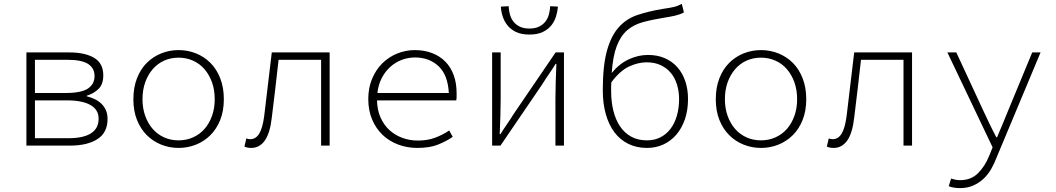

<svg xmlns="http://www.w3.org/2000/svg" viewBox="-20 -750 5440 989"><path d="M116 0V-480H336Q418 -480 465 -452Q512 -424 512 -362Q512 -316 487.5 -292Q463 -268 427 -257V-254Q447 -249 466.5 -240Q486 -231 501 -217Q516 -203 525 -183.5Q534 -164 534 -137Q534 -67 482 -33.5Q430 0 341 0ZM160 -271H318Q399 -271 433 -294Q467 -317 467 -358Q467 -399 434 -420.5Q401 -442 327 -442H160ZM160 -38H331Q488 -38 488 -139Q488 -185 446 -209Q404 -233 324 -233H160Z M900 12Q853 12 810.5 -5Q768 -22 736 -54Q704 -86 685.5 -132.5Q667 -179 667 -239Q667 -299 685.5 -346.5Q704 -394 736 -426Q768 -458 810.5 -475Q853 -492 900 -492Q947 -492 989.5 -475Q1032 -458 1064 -426Q1096 -394 1114.5 -346.5Q1133 -299 1133 -239Q1133 -179 1114.5 -132.5Q1096 -86 1064 -54Q1032 -22 989.5 -5Q947 12 900 12ZM900 -27Q940 -27 974.5 -42.5Q1009 -58 1033.5 -86Q1058 -114 1072 -153Q1086 -192 1086 -239Q1086 -287 1072 -326Q1058 -365 1033.5 -393.5Q1009 -422 974.5 -437.5Q940 -453 900 -453Q859 -453 825 -437.5Q791 -422 766.5 -393.5Q742 -365 728 -326Q714 -287 714 -239Q714 -192 728 -153Q742 -114 766.5 -86Q791 -58 825 -42.5Q859 -27 900 -27Z M1274 12Q1254 12 1239 5L1249 -37Q1254 -35 1258.5 -34Q1263 -33 1269 -33Q1298 -33 1315.5 -62Q1333 -91 1341 -153L1380 -480H1678V0H1634V-442H1415Q1407 -367 1398 -293Q1389 -219 1380 -144Q1371 -64 1344 -26Q1317 12 1274 12Z M2130 12Q2078 12 2032 -5Q1986 -22 1951.5 -54.5Q1917 -87 1897 -134Q1877 -181 1877 -240Q1877 -298 1897 -345Q1917 -392 1950 -424.5Q1983 -457 2026.5 -474.5Q2070 -492 2117 -492Q2166 -492 2206 -476.5Q2246 -461 2274 -432.5Q2302 -404 2317 -363Q2332 -322 2332 -270Q2332 -261 2332 -251.5Q2332 -242 2330 -233H1922Q1923 -183 1940.5 -144Q1958 -105 1987 -79Q2016 -53 2053.5 -39.5Q2091 -26 2133 -26Q2182 -26 2221 -40.5Q2260 -55 2294 -78L2312 -45Q2280 -23 2237 -5.5Q2194 12 2130 12ZM2118 -454Q2083 -454 2050.5 -442Q2018 -430 1991.5 -406.5Q1965 -383 1947 -349Q1929 -315 1924 -271H2292Q2287 -364 2239 -409Q2191 -454 2118 -454Z M2515 0V-480H2559V-240Q2559 -201 2557.5 -154Q2556 -107 2554 -59H2558Q2572 -82 2592 -111Q2612 -140 2626 -163L2842 -480H2885V0H2841V-240Q2841 -280 2842.5 -326.5Q2844 -373 2846 -421H2842Q2828 -398 2808 -369Q2788 -340 2774 -317L2558 0ZM2707 -572Q2665 -572 2637.5 -585.5Q2610 -599 2593.5 -620Q2577 -641 2569 -666.5Q2561 -692 2560 -716L2600 -718Q2601 -697 2606.5 -676Q2612 -655 2624.5 -639Q2637 -623 2657 -613Q2677 -603 2707 -603Q2737 -603 2757 -613Q2777 -623 2789.5 -639Q2802 -655 2807.5 -676Q2813 -697 2814 -718L2854 -716Q2852 -692 2844.5 -666.5Q2837 -641 2820.5 -620Q2804 -599 2776.5 -585.5Q2749 -572 2707 -572Z M3313 12Q3259 12 3216.5 -9Q3174 -30 3145 -68.5Q3116 -107 3100.5 -162Q3085 -217 3085 -285Q3085 -412 3106.5 -489Q3128 -566 3167.5 -610Q3207 -654 3264 -673Q3321 -692 3393 -704Q3414 -707 3428 -709.5Q3442 -712 3452.5 -714.5Q3463 -717 3471.5 -720.5Q3480 -724 3492 -730L3503 -686Q3482 -675 3458 -669.5Q3434 -664 3402 -659Q3340 -649 3292 -636Q3244 -623 3210.5 -594Q3177 -565 3157 -513Q3137 -461 3131 -374Q3169 -421 3218 -444Q3267 -467 3318 -467Q3366 -467 3404 -450.5Q3442 -434 3468.5 -404.5Q3495 -375 3509.5 -333Q3524 -291 3524 -240Q3524 -182 3508 -135.5Q3492 -89 3463.5 -56Q3435 -23 3396.5 -5.5Q3358 12 3313 12ZM3313 -27Q3351 -27 3381.5 -42.5Q3412 -58 3433.5 -86Q3455 -114 3466.5 -153.5Q3478 -193 3478 -240Q3478 -280 3467 -315Q3456 -350 3435 -375Q3414 -400 3383 -414.5Q3352 -429 3311 -429Q3267 -429 3220.5 -407.5Q3174 -386 3129 -326Q3128 -315 3128 -304Q3128 -293 3128 -281Q3128 -226 3139.5 -179.5Q3151 -133 3174 -99Q3197 -65 3231.5 -46Q3266 -27 3313 -27Z M3900 12Q3853 12 3810.5 -5Q3768 -22 3736 -54Q3704 -86 3685.5 -132.5Q3667 -179 3667 -239Q3667 -299 3685.5 -346.5Q3704 -394 3736 -426Q3768 -458 3810.5 -475Q3853 -492 3900 -492Q3947 -492 3989.5 -475Q4032 -458 4064 -426Q4096 -394 4114.5 -346.5Q4133 -299 4133 -239Q4133 -179 4114.5 -132.5Q4096 -86 4064 -54Q4032 -22 3989.5 -5Q3947 12 3900 12ZM3900 -27Q3940 -27 3974.5 -42.5Q4009 -58 4033.5 -86Q4058 -114 4072 -153Q4086 -192 4086 -239Q4086 -287 4072 -326Q4058 -365 4033.5 -393.5Q4009 -422 3974.5 -437.5Q3940 -453 3900 -453Q3859 -453 3825 -437.5Q3791 -422 3766.5 -393.5Q3742 -365 3728 -326Q3714 -287 3714 -239Q3714 -192 3728 -153Q3742 -114 3766.5 -86Q3791 -58 3825 -42.5Q3859 -27 3900 -27Z M4274 12Q4254 12 4239 5L4249 -37Q4254 -35 4258.5 -34Q4263 -33 4269 -33Q4298 -33 4315.5 -62Q4333 -91 4341 -153L4380 -480H4678V0H4634V-442H4415Q4407 -367 4398 -293Q4389 -219 4380 -144Q4371 -64 4344 -26Q4317 12 4274 12Z M4925 219Q4910 219 4894 216.5Q4878 214 4867 209L4879 170Q4888 173 4900.5 175.5Q4913 178 4926 178Q4982 178 5018 142Q5054 106 5076 51L5093 9L4860 -480H4906L5046 -178Q5060 -148 5077.5 -111.5Q5095 -75 5112 -43H5116Q5130 -75 5144.5 -111Q5159 -147 5172 -178L5297 -480H5340L5114 60Q5103 90 5086.5 119Q5070 148 5047 170Q5024 192 4993.5 205.5Q4963 219 4925 219Z"/></svg>

Font: Source Code Pro Light
Style: Regular
Weight: 300
Monospace: yes
Designer: Paul D. Hunt, Teo Tuominen
Foundry: Adobe Systems Incorporated
Version: Version 2.030;PS 1.000;hotconv 16.6.51;makeotf.lib2.5.65220